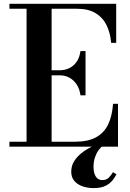

<svg xmlns="http://www.w3.org/2000/svg" viewBox="-20 -770 683 1008"><path d="M29.5 0V-26H119.5V-724H29.5V-750H590V-545H563.5Q559 -598.5 539 -638.8Q519 -679 481 -701.5Q443 -724 384.5 -724H251V-26H374Q442.5 -26 484.8 -49.5Q527 -73 548 -117.2Q569 -161.5 573.5 -225H599.5V0ZM402.5 -269.5Q398 -303 382.5 -326.5Q367 -350 343.8 -362.5Q320.5 -375 292 -374.5H232.5V-401H292Q320.5 -401 343.8 -412.2Q367 -423.5 382.5 -446Q398 -468.5 402.5 -502H429V-269.5ZM471 217.5Q441 217.5 414.2 208.5Q387.5 199.5 370.8 180.5Q354 161.5 354 131.5Q354 101.5 368.8 77.2Q383.5 53 407.5 34Q431.5 15 459.5 1.5Q487.5 -12 514 -20L521 -4.5Q509 2.5 497.5 18.2Q486 34 478.5 56.5Q471 79 471 106Q471 138.5 483 157Q495 175.5 517.5 175.5Q538 175.5 550.8 163Q563.5 150.5 573 134L591.5 145Q584.5 159 571.5 176Q558.5 193 534.8 205.2Q511 217.5 471 217.5Z"/></svg>

Font: Bodoni Moda SC 9pt SemiBold
Style: Regular
Weight: 600
Designer: Owen Earl
Foundry: indestructible type
Version: Version 2.005